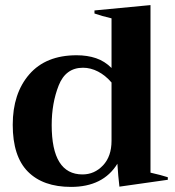

<svg xmlns="http://www.w3.org/2000/svg" viewBox="-20 -724 687 754"><path d="M30 -234Q30 -357 95 -432Q160 -507 281 -507Q323 -507 357 -495.5Q391 -484 418 -457V-652Q379 -661 351 -671V-683L571 -704V-46Q615 -36 639 -28V-18L449 9Q444 -32 441 -81Q385 10 259 10Q149 10 89.5 -50Q30 -110 30 -234ZM418 -171V-400Q394 -428 365 -443Q336 -458 306 -458Q238 -458 210.5 -388.5Q183 -319 183 -233Q183 -39 304 -39Q351 -39 384.5 -74.5Q418 -110 418 -171Z"/></svg>

Font: Trirong Bold
Style: Regular
Weight: 700
Designer: Katatrad Team
Foundry: CadsonDemak
Version: Version 1.000